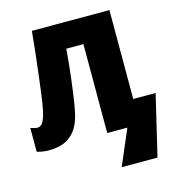

<svg xmlns="http://www.w3.org/2000/svg" viewBox="-132 -826 1064 1160"><g transform="rotate(-15 400.0 -246.0)"><path d="M659 -158H799L709 222H485L580 0H454V-556H347Q344 -516 339 -466Q334 -416 327.5 -363Q321 -310 314 -261.5Q307 -213 299 -175Q288 -117 263 -76Q238 -35 195.5 -12.5Q153 10 87 10Q65 10 47.5 7Q30 4 13 -1V-150Q26 -146 36 -143Q46 -140 55 -140Q69 -140 80.5 -149.5Q92 -159 103 -190Q114 -221 124 -286Q127 -307 132.5 -349Q138 -391 145 -448Q152 -505 159.5 -573Q167 -641 174 -714H659Z"/></g></svg>

Font: Noto Sans Display Black
Style: Regular
Weight: 900
Designer: Monotype Design Team
Foundry: Monotype Imaging Inc.
Version: Version 2.003